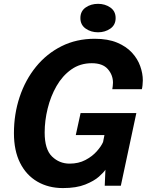

<svg xmlns="http://www.w3.org/2000/svg" viewBox="-20 -946 756 978"><path d="M300.5 12Q226.5 12 170 -21Q113.5 -54 82.2 -116.5Q51 -179 51 -267.5Q51 -365 80 -452Q109 -539 163.2 -605.8Q217.5 -672.5 293.2 -710.5Q369 -748.5 462.5 -748.5Q529.5 -748.5 576.2 -729Q623 -709.5 652 -678Q681 -646.5 694.2 -609.2Q707.5 -572 707.5 -536.5Q707.5 -526 706 -512Q704.5 -498 702.5 -491.5H552Q553 -496.5 554.2 -506.8Q555.5 -517 555.5 -524.5Q555.5 -564 529.2 -594Q503 -624 447.5 -624Q388 -624 343 -592Q298 -560 268 -507.8Q238 -455.5 222.8 -393.5Q207.5 -331.5 207.5 -271Q207.5 -185 245 -148.8Q282.5 -112.5 334.5 -112.5Q380 -112.5 414.8 -130.8Q449.5 -149 472.5 -174.8Q495.5 -200.5 505 -222.5L512 -258H366L390.5 -370H674.5L595.5 0H513.5L517 -81.5Q509 -68.5 484 -46.2Q459 -24 414 -6Q369 12 300.5 12ZM479.5 -781.5Q443 -781.5 416.2 -800.5Q389.5 -819.5 389.5 -854Q389.5 -889 416.2 -907.8Q443 -926.5 479.5 -926.5Q515 -926.5 542 -907.8Q569 -889 569 -854Q569 -819 542 -800.2Q515 -781.5 479.5 -781.5Z"/></svg>

Font: Epilogue
Style: Bold Italic
Weight: 700
Italic angle: -12°
Designer: Tyler Finck
Foundry: Etcetera Type Co
Version: Version 2.111; ttfautohint (v1.8.3)